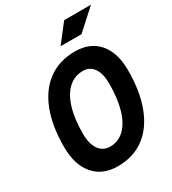

<svg xmlns="http://www.w3.org/2000/svg" viewBox="-214 -1008 1015 1131"><g transform="rotate(-30 293.5 -442.0)"><path d="M250.5 9.8Q146.7 9.8 88.8 -58.1Q30.8 -126.1 30.8 -247.1Q30.8 -390.4 70.8 -492.6Q110.8 -594.7 186.3 -648.9Q261.7 -703.1 367.2 -703.1Q469 -703.1 526.3 -636.7Q583.5 -570.2 583.5 -451.7Q583.5 -306.8 543.9 -203.5Q504.4 -100.1 429.9 -45.2Q355.4 9.8 250.5 9.8ZM268.1 -113.3Q324.6 -113.3 364.9 -152.2Q405.3 -191 426.8 -264Q448.2 -336.9 448.2 -439.5Q448.2 -505.8 422.5 -542.9Q396.7 -580.1 350.1 -580.1Q292.4 -580.1 251.2 -542Q210 -503.9 188 -432.2Q166 -360.4 166 -259.3Q166 -190.5 193 -151.9Q220 -113.3 268.1 -113.3ZM309.6 -771.5 404.8 -894H587.4L452.1 -771.5Z"/></g></svg>

Font: Cascadia Code PL
Style: Italic
Weight: 400
Italic angle: -10°
Monospace: yes
Designer: Aaron Bell
Foundry: Saja Typeworks
Version: Version 2404.023